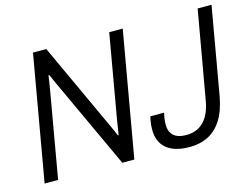

<svg xmlns="http://www.w3.org/2000/svg" viewBox="-95 -846 1328 1017"><g transform="rotate(-15 568.5 -337.0)"><path d="M36 0 156 -686H229L446 -216Q450 -207 456 -194.5Q462 -182 467.5 -168.5Q473 -155 477 -146H481Q484 -163 487 -183.5Q490 -204 493 -222L574 -686H648L528 0H462L243 -473Q237 -486 226.5 -508.5Q216 -531 209 -549L204 -548Q202 -532 198.5 -509.5Q195 -487 192 -470L110 0ZM830 12Q747 12 703.5 -24Q660 -60 660 -128Q660 -138 661 -153Q662 -168 669 -199H744Q738 -169 737 -156Q736 -143 736 -136Q736 -96 759 -75Q782 -54 829 -54Q887 -54 924 -91.5Q961 -129 974 -203L1059 -686H1135L1051 -206Q1037 -130 1007 -82Q977 -34 932 -11Q887 12 830 12Z"/></g></svg>

Font: Archivo SemiCondensed Light
Style: Italic
Weight: 300
Width: 4
Italic angle: -10°
Designer: Hector Gatti
Foundry: Omnibus-Type
Version: Version 2.001